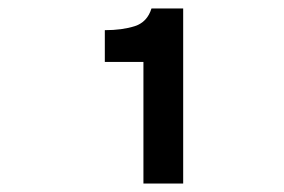

<svg xmlns="http://www.w3.org/2000/svg" viewBox="-20 -799 672 455"><path d="M319.9 -364V-652.3H228.4V-727.5Q269.5 -727.5 299.3 -737Q329 -746.5 339 -779H414.1V-364Z"/></svg>

Font: Atkinson Hyperlegible Mono ExtraLight
Style: Regular
Weight: 200
Monospace: yes
Designer: Elliott Scott, Megan Eiswerth, Linus Boman, Theodore Petrosky, Letters from Sweden
Foundry: Applied Design Works, Letters from Sweden
Version: Version 2.001